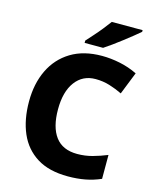

<svg xmlns="http://www.w3.org/2000/svg" viewBox="-135 -1023 916 1125"><g transform="rotate(15 322.5 -460.5)"><path d="M397 -583Q319 -583 274 -522.5Q229 -462 229 -355Q229 -247 272.5 -189Q316 -131 405 -131Q452 -131 496 -143Q540 -155 584 -173V-28Q538 -8 490 1Q442 10 386 10Q271 10 197.5 -36Q124 -82 88.5 -164Q53 -246 53 -356Q53 -464 93 -547Q133 -630 210 -677Q287 -724 398 -724Q451 -724 507 -712.5Q563 -701 614 -676L560 -540Q523 -558 482.5 -570.5Q442 -583 397 -583ZM588 -921Q572 -907 547 -887Q522 -867 493.5 -845Q465 -823 438 -803.5Q411 -784 391 -771H279V-785Q295 -803 318 -828.5Q341 -854 363 -881.5Q385 -909 401 -931H588Z"/></g></svg>

Font: Noto Sans Syriac ExtraBold
Style: Regular
Weight: 800
Designer: Patrick Giasson and the Monotype Design Team
Foundry: Monotype Imaging Inc.
Version: Version 3.000; ttfautohint (v1.8.4.7-5d5b)